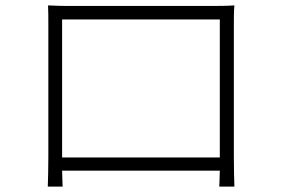

<svg xmlns="http://www.w3.org/2000/svg" viewBox="-20 -691 1040 711"><path d="M794 -619V-108H210V-619ZM846 -605C846 -626 846 -649 848 -671C821 -669 786 -669 766 -669H238C216 -669 196 -669 158 -671C159 -649 159 -624 159 -605V-109C159 -82 158 -17 157 0H212C211 -11 211 -36 210 -59H794C793 -34 793 -10 792 0H848C847 -15 846 -82 846 -110Z"/></svg>

Font: Genne Gothic Light
Style: Regular
Weight: 300
Designer: Ryoko NISHIZUKA (kana & ideographs); Paul D. Hunt (Latin, Greek & Cyrillic); Wenlong ZHANG (bopomofo); Sandoll Communica
Foundry: Adobe Systems Incorporated
Version: Version 1.004;PS 1.004;hotconv 16.6.51;makeotf.lib2.5.65220